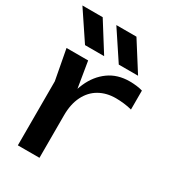

<svg xmlns="http://www.w3.org/2000/svg" viewBox="-193 -899 892 1000"><g transform="rotate(30 253.0 -399.5)"><path d="M172 -566 206 -360V0H76V-385L42 -566ZM396 -468Q340 -468 297 -443.5Q254 -419 230 -371Q206 -323 206 -256L176 -293Q181 -376 209.5 -440.5Q238 -505 290 -542.5Q342 -580 415 -580Q435 -580 456 -577.5Q477 -575 493 -570V-456Q471 -462 445 -465Q419 -468 396 -468ZM437 -627H321L207 -799H328ZM233 -627H118L3 -799H125Z"/></g></svg>

Font: Unbounded Variable
Style: Regular
Weight: 400
Designer: Luke Prowse, Jean-Baptiste Morizot, Fátima Lázaro, Florian Runge
Foundry: NaN
Version: Version 1.600;FEAKit 1.0